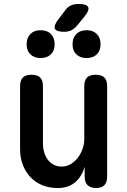

<svg xmlns="http://www.w3.org/2000/svg" viewBox="-20 -936 640 966"><path d="M404 -234V-502Q404 -532 418 -546Q432 -560 461 -560Q491 -560 505 -546Q519 -532 519 -502V-47Q519 -18 505 -4Q491 10 464 10Q436 10 421 -4Q406 -18 406 -47V-97Q391 -46 357 -18Q323 10 271 10Q227 10 192 -4.5Q157 -19 132.5 -45.5Q108 -72 94.5 -107.5Q81 -143 81 -186V-502Q81 -532 95 -546Q109 -560 139 -560Q168 -560 182 -546Q196 -532 196 -502V-214Q196 -192 202 -171Q208 -150 219.5 -134Q231 -118 248.5 -108Q266 -98 290 -98Q316 -98 337 -111Q358 -124 372.5 -143.5Q387 -163 395.5 -187Q404 -211 404 -234ZM303 -776Q264 -776 256.5 -791Q249 -806 273 -838L308 -884Q321 -902 337.5 -909Q354 -916 376 -916Q416 -916 423.5 -900.5Q431 -885 406 -854L367 -806Q354 -791 338.5 -783.5Q323 -776 303 -776ZM416 -644Q383 -644 364 -662.5Q345 -681 345 -713Q345 -746 364 -765Q383 -784 416 -784Q448 -784 467 -765Q486 -746 486 -713Q486 -681 467 -662.5Q448 -644 416 -644ZM184 -644Q152 -644 133 -662.5Q114 -681 114 -713Q114 -746 133 -765Q152 -784 184 -784Q217 -784 236 -765Q255 -746 255 -713Q255 -681 236 -662.5Q217 -644 184 -644Z"/></svg>

Font: Maple Mono SemiBold
Style: Regular
Weight: 600
Monospace: yes
Designer: subframe7536
Version: Version 7.000